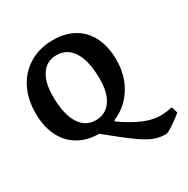

<svg xmlns="http://www.w3.org/2000/svg" viewBox="-193 -826 1201 1226"><g transform="rotate(-30 407.5 -213.0)"><path d="M315 12Q227 12 162.5 -26.5Q98 -65 63.5 -136Q29 -207 29 -304Q29 -408 70 -487Q111 -566 185.5 -610Q260 -654 357 -654Q447 -654 512.5 -616.5Q578 -579 612.5 -508.5Q647 -438 647 -341Q647 -226 591 -138.5Q535 -51 442 -14V-5Q525 53 591 80.5Q657 108 712 108Q756 108 797 98L804 104L815 145Q771 180 734 204Q697 228 684 228Q638 228 596.5 212Q555 196 493 151.5Q431 107 315 12ZM494 -289Q494 -420 451 -489.5Q408 -559 329 -559Q258 -559 218.5 -502.5Q179 -446 179 -343Q179 -212 221.5 -142.5Q264 -73 341 -73Q413 -73 453.5 -129.5Q494 -186 494 -289Z"/></g></svg>

Font: Alegreya
Style: Bold
Weight: 700
Designer: Juan Pablo del Peral
Foundry: Huerta Tipografica
Version: Version 2.008; ttfautohint (v1.8)